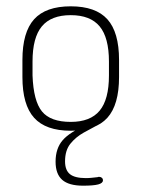

<svg xmlns="http://www.w3.org/2000/svg" viewBox="-20 -404 448 608"><path d="M51 -214V-160Q51 -72 88 -31Q125 10 204 10Q283 10 320 -31Q357 -72 357 -160V-214Q357 -302 320 -343Q283 -384 204 -384Q125 -384 88 -343Q51 -302 51 -214ZM325 -209V-165Q325 -89 295.5 -53.5Q266 -18 204 -18Q140 -18 113 -51Q86 -84 83 -165V-209Q83 -285 112.5 -320.5Q142 -356 204 -356Q266 -356 295.5 -320.5Q325 -285 325 -209ZM293 -10 256 -9Q201 14 178.5 40Q156 66 156 108Q156 147 177 165.5Q198 184 243 184Q276 184 291 180Q306 176 306 167Q306 162 302.5 159Q299 156 294 156Q293 156 292 156Q291 156 289 157Q280 158 270.5 159Q261 160 252 160Q217 160 201.5 147.5Q186 135 186 107Q186 72 203 51Q220 30 245 16Q270 2 293 -10Z"/></svg>

Font: Beiruti ExtraLight
Style: Regular
Weight: 250
Designer: Arlette Boutros
Foundry: Boutros
Version: Version 1.41